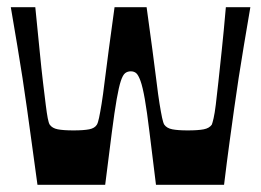

<svg xmlns="http://www.w3.org/2000/svg" viewBox="-20 -513 725 533"><path d="M84 0Q75 -66 68 -117Q61 -168 55 -211Q49 -254 42.5 -296.5Q36 -339 28 -386.5Q20 -434 10 -493H78Q85 -424 90 -372.5Q95 -321 99.5 -283.5Q104 -246 107 -222Q110 -198 112.5 -185Q115 -172 118 -167Q125 -157 140.5 -154Q156 -151 184 -151Q212 -151 227.5 -154Q243 -157 249 -167Q252 -172 255 -186Q258 -200 262 -224.5Q266 -249 270.5 -286.5Q275 -324 282 -375.5Q289 -427 298 -493H387Q396 -427 403 -375.5Q410 -324 414.5 -286.5Q419 -249 423 -224.5Q427 -200 430 -186Q433 -172 436 -167Q443 -157 458.5 -154Q474 -151 501 -151Q530 -151 545.5 -154Q561 -157 568 -167Q570 -172 573 -185Q576 -198 579 -222Q582 -246 586 -283.5Q590 -321 595.5 -372.5Q601 -424 607 -493H675Q665 -434 657 -386.5Q649 -339 642.5 -296.5Q636 -254 630 -211Q624 -168 617 -117Q610 -66 602 0H413Q402 -88 395 -146Q388 -204 382 -238Q376 -272 370 -288.5Q364 -305 358 -310Q352 -315 343 -315Q334 -315 327.5 -310Q321 -305 315.5 -288.5Q310 -272 304 -238Q298 -204 290.5 -146Q283 -88 272 0Z"/></svg>

Font: Ojuju
Style: Bold
Weight: 700
Designer: Chisaokwu Joboson, Mirko Velimirovic
Foundry: Udi Foundry
Version: Version 1.000